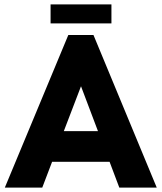

<svg xmlns="http://www.w3.org/2000/svg" viewBox="-20 -857 738 877"><path d="M292 -697H407L696 0H525L480.5 -118H218L173 0H2ZM427.5 -258 350 -463 271.5 -258ZM211 -837H489V-750H211Z"/></svg>

Font: HK Grotesk Black
Style: Regular
Weight: 900
Designer: Alfredo Marco Pradil
Foundry: Hanken Design Co.
Version: Version 3.001